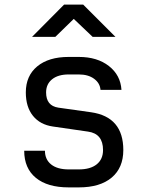

<svg xmlns="http://www.w3.org/2000/svg" viewBox="-20 -805 640 833"><path d="M278 8Q186 8 135.5 -33.5Q85 -75 85 -151H175Q175 -113 202 -91.5Q229 -70 278 -70H322Q372 -70 399.5 -92Q427 -114 427 -154Q427 -225 362 -234L210 -256Q154 -264 123 -302.5Q92 -341 92 -404Q92 -476 141.5 -517Q191 -558 278 -558H322Q402 -558 452.5 -518.5Q503 -479 507 -415H416Q414 -444 388.5 -463Q363 -482 322 -482H278Q232 -482 206 -461Q180 -440 180 -404Q180 -346 233 -338L375 -318Q515 -298 515 -154Q515 -77 464.5 -34.5Q414 8 322 8ZM119 -645 258 -785H341L481 -645H382L300 -723L220 -645Z"/></svg>

Font: JetBrainsMono NFM
Style: Regular
Weight: 400
Monospace: yes
Designer: Philipp Nurullin, Konstantin Bulenkov
Foundry: JetBrains
Version: Version 2.304; ttfautohint (v1.8.4.7-5d5b);Nerd Fonts 3.3.0